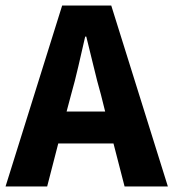

<svg xmlns="http://www.w3.org/2000/svg" viewBox="-26 -672 625 692"><path d="M230 -330 214 -270H353L338 -330Q324 -379 311 -434Q298 -489 285 -540H281Q269 -488 256.5 -433.5Q244 -379 230 -330ZM-6 0 198 -652H375L579 0H423L383 -155H184L144 0Z"/></svg>

Font: Font
Style: ¶
Weight: 700
Designer: Paul D. Hunt
Foundry: Adobe Systems Incorporated
Version: Version 3.000